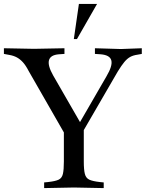

<svg xmlns="http://www.w3.org/2000/svg" viewBox="-41 -960 746 983"><path d="M185 3V-26L205 -28Q242 -32 259 -40Q276 -48 281 -69.5Q286 -91 286 -133V-282L106 -596Q91 -625 76.5 -641Q62 -657 45.5 -666Q29 -675 6 -679L-21 -684V-713L133 -710L289 -713V-684L260 -682Q174 -675 231 -574L387 -303L345 -294L504 -569Q536 -623 529 -650.5Q522 -678 475 -682L445 -684V-713L578 -709L685 -713V-684L663 -680Q641 -677 625.5 -668.5Q610 -660 595.5 -642.5Q581 -625 562 -594L388 -294V-133Q388 -91 393.5 -69.5Q399 -48 416.5 -40Q434 -32 470 -28L490 -26V3L338 0H337ZM337 -760 363 -940H456L353 -760Z"/></svg>

Font: Baskervville Medium
Style: Regular
Weight: 500
Version: Version 1.100